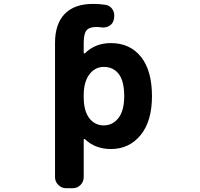

<svg xmlns="http://www.w3.org/2000/svg" viewBox="-20 -784 1040 1000"><path d="M324.2 196.3Q300.8 196.3 283.7 179.2Q266.6 162.1 266.6 138.7V-560.5Q266.6 -659.2 316.9 -711.4Q367.2 -763.7 464.8 -763.7Q497.1 -763.7 530.3 -758.8Q553.7 -754.9 566.4 -734.4Q575.2 -719.7 575.2 -703.1Q575.2 -696.3 574.2 -689.5L572.3 -680.7Q567.4 -659.2 547.9 -648.4Q533.2 -640.6 516.6 -640.6Q510.7 -640.6 505.9 -641.6Q494.1 -643.6 482.4 -643.6Q445.3 -643.6 430.7 -626Q416 -608.4 416 -560.5V-508.8Q416 -506.8 418 -505.9Q419.9 -504.9 421.9 -505.9Q475.6 -559.6 557.6 -559.6Q657.2 -559.6 714.8 -487.3Q771.5 -416 771.5 -283.2Q771.5 -153.3 712.9 -81.1Q653.3 -7.8 557.6 -7.8Q475.6 -7.8 421.9 -59.6Q419.9 -60.5 418 -60.1Q416 -59.6 416 -57.6V138.7Q416 162.1 399.4 179.2Q382.8 196.3 358.4 196.3ZM520.5 -435.5Q475.6 -435.5 446.3 -397.5Q416 -358.4 416 -288.1V-278.3Q416 -206.1 445.3 -168Q474.6 -130.9 520.5 -130.9Q566.4 -130.9 596.7 -168.9Q627 -208 627 -283.2Q627 -361.3 598.6 -398.4Q570.3 -435.5 520.5 -435.5Z"/></svg>

Font: Rounded Mgen+ 1m bold
Style: Bold
Weight: 700
Designer: [Source Han Sans]
Ryoko NISHIZUKA  (kana & ideographs); Paul D. Hunt (Latin, Greek & Cyrillic); Wenlong ZHANG  (bopomofo
Version: Version 1.059.20150602